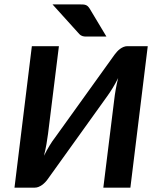

<svg xmlns="http://www.w3.org/2000/svg" viewBox="-20 -860 697 880"><path d="M505.4 -609.9Q510.3 -616.7 516.6 -623.5Q522.9 -630.4 530.5 -636Q538.1 -641.6 546.6 -645Q555.2 -648.4 564 -648.4H657.2L577.6 0H453.6L503.4 -401.9Q505.9 -424.3 510.3 -449.5Q514.6 -474.6 521.5 -502.4Q509.3 -477.5 496.3 -456.5Q483.4 -435.5 471.7 -419.4L198.2 -38.1Q193.4 -31.2 186.8 -24.4Q180.2 -17.6 172.6 -12.2Q165 -6.8 156.7 -3.4Q148.4 0 139.6 0H46.4L126 -648.4H250L200.2 -247.1Q197.3 -224.1 192.9 -199Q188.5 -173.8 181.6 -146Q193.8 -170.9 206.8 -192.1Q219.7 -213.4 231.9 -229ZM345.2 -839.8Q354.5 -839.8 361.3 -839.4Q368.2 -838.9 373.3 -836.9Q378.4 -835 382.6 -831.1Q386.7 -827.1 391.1 -820.3L467.8 -692.4H380.9Q374 -692.4 368.9 -692.6Q363.8 -692.9 359.6 -694.1Q355.5 -695.3 351.6 -697.5Q347.7 -699.7 343.3 -704.1L220.7 -839.8Z"/></svg>

Font: Carlito
Style: Bold Italic
Weight: 700
Italic angle: -7°
Designer: Lukasz Dziedzic
Foundry: tyPoland Lukasz Dziedzic
Version: Version 1.104